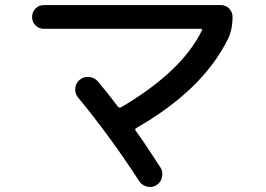

<svg xmlns="http://www.w3.org/2000/svg" viewBox="-20 -725 1040 751"><path d="M151.4 -612.3Q132.8 -612.3 119.1 -625.5Q105.5 -638.7 105.5 -659.2Q105.5 -677.7 118.7 -691.4Q131.8 -705.1 151.4 -705.1H843.8Q863.3 -705.1 876.5 -691.4Q889.6 -677.7 889.6 -659.2Q889.6 -608.4 871.1 -571.3Q772.5 -373 513.7 -224.6Q505.9 -220.7 510.7 -213.9Q546.9 -164.1 607.4 -70.3Q618.2 -53.7 613.8 -32.7Q609.4 -11.7 592.3 -1Q575.2 9.8 555.2 4.9Q535.2 0 524.4 -16.6Q411.1 -191.4 285.2 -343.8Q272.5 -359.4 274.4 -379.9Q276.4 -400.4 292 -413.1Q307.6 -425.8 328.6 -423.8Q349.6 -421.9 363.3 -406.2Q414.1 -344.7 441.4 -307.6Q446.3 -301.8 454.1 -305.7Q691.4 -445.3 769.5 -605.5Q773.4 -612.3 764.6 -612.3Z"/></svg>

Font: Rounded Mgen+ 2m medium
Style: Regular
Weight: 500
Designer: [Source Han Sans]
Ryoko NISHIZUKA  (kana & ideographs); Paul D. Hunt (Latin, Greek & Cyrillic); Wenlong ZHANG  (bopomofo
Version: Version 1.059.20150602